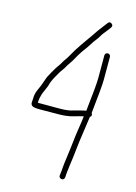

<svg xmlns="http://www.w3.org/2000/svg" viewBox="-107 -659 565 799"><g transform="rotate(15 175.5 -260.0)"><path d="M302.5 -364V-462C302.5 -465.3 301.4 -468.2 299 -470.5C296.7 -472.8 293.9 -474 290.5 -474C287.2 -474 284.4 -472.8 282 -470.5C279.7 -468.2 278.5 -465.3 278.5 -462V-364C278.5 -343.1 274.2 -295.1 265.5 -220C259.5 -219.3 251.2 -217.5 240.5 -214.5C229.9 -211.5 221.5 -209.3 215.5 -208C201.3 -202.7 182 -200 157.5 -200H62.5V-210.4C62.5 -214 64.2 -222 67.5 -234.5C68.9 -239.5 70.7 -244.5 73 -249.5C75.4 -254.5 77.5 -259.5 79.5 -264.5C81.5 -269.5 83.5 -274.3 85.5 -279C89.3 -294 95.3 -308.5 103.5 -322.5C106.9 -328.2 110.2 -334 113.5 -340C116.9 -346 120.7 -351.8 125 -357.5C129.4 -363.2 133 -368.8 136 -374.5C139 -380.2 142.5 -385.7 146.5 -391C152.2 -398.6 160.5 -412.4 171.4 -432.4C176.6 -442.1 187 -457.3 202.5 -478C206.5 -483.3 210.5 -489.3 214.5 -496C218.5 -502.7 222.2 -508 225.5 -512C231.9 -519.6 238.2 -529 244.5 -540C247.2 -544.7 251.4 -550.3 257 -557C262.7 -563.7 268.9 -571.7 275.5 -581C280.2 -587.7 279.4 -593.3 273 -598C266.7 -602.7 261.2 -601.7 256.5 -595L225 -553.5C222 -548.5 216.6 -540.6 208.9 -529.7C201.1 -518.8 196.5 -512.2 195 -510C190.7 -503.3 183.5 -493.1 173.4 -479.1C163.3 -465.2 151.3 -445.9 137.5 -421C134.2 -415 130.5 -409.3 126.5 -404C122.5 -398.7 119 -393.2 116 -387.5C113 -381.8 109.1 -375.8 104.3 -369.5C99.4 -363.2 92.2 -351.3 82.5 -334C79.2 -328 76.2 -322.5 73.5 -317.5C70.9 -312.5 68.5 -306.7 66.5 -300.1C64.4 -293.4 61.3 -284.6 57 -273.5C55.4 -269.2 51.9 -261.2 46.5 -249.5C41.2 -237.8 38.5 -224.8 38.5 -210.5C38.5 -205.5 38.2 -200.3 37.5 -195C36.9 -189.7 38.9 -185 43.5 -181C48.2 -177 60.1 -175.2 79.3 -175.5C98.5 -175.8 124.5 -176 157.5 -176C181.3 -176 202.8 -178.8 222 -184.5C227.7 -186.2 234.7 -188.2 243 -190.5C251.4 -192.8 257.5 -194.3 261.5 -195C259.5 -177 257 -158.9 253.9 -140.7C250.9 -122.4 247.4 -95.4 243.5 -59.5C242.2 -47.2 240.5 -34 238.5 -20L233.5 17C232.2 28.3 231.2 39.7 230.5 51L228.5 68C227.9 71.3 228.7 74.3 231 77C233.4 79.7 236.2 81.2 239.5 81.5C246.3 82.2 250.6 78.7 252.5 71L253.5 54L257.5 20L262.5 -17C267.9 -67.7 273.2 -109.7 278.5 -143C281.2 -159.7 283.9 -178.3 286.5 -199C293.5 -203.6 294.5 -209.6 289.5 -217C298.2 -295 302.5 -344 302.5 -364Z"/></g></svg>

Font: Proton
Style: SeBdCnd
Weight: 500
Version: Version 1.017